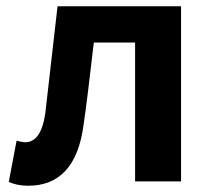

<svg xmlns="http://www.w3.org/2000/svg" viewBox="-20 -580 677 614"><path d="M70 14Q36 14 8 2L33 -130Q53 -125 60 -125Q112 -125 125 -219Q126 -231 164 -560H559V0H412V-444H280Q259 -260 247 -179Q221 14 70 14Z"/></svg>

Font: Noto Sans Korean Bold
Style: Bold
Weight: 700
Designer: Ryoko NISHIZUKA  (kana & ideographs); Paul D. Hunt (Latin, Greek & Cyrillic); Wenlong ZHANG  (bopomofo); Sandoll Communi
Foundry: Adobe Systems Incorporated
Version: Version 1.000;PS 1;hotconv 1.0.78;makeotf.lib2.5.61930